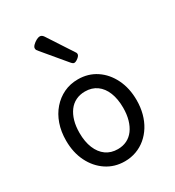

<svg xmlns="http://www.w3.org/2000/svg" viewBox="-202 -956 994 1092"><g transform="rotate(-30 294.5 -410.0)"><path d="M295 19Q228 19 175.5 -16Q123 -51 93 -111.5Q63 -172 63 -250Q63 -309 80 -358Q97 -407 128.5 -443Q160 -479 202 -499Q244 -519 295 -519Q362 -519 414 -484.5Q466 -450 496 -389Q526 -328 526 -250Q526 -203 515 -162Q504 -121 483.5 -88Q463 -55 434.5 -31Q406 -7 370.5 6Q335 19 295 19ZM295 -61Q328 -61 354.5 -74Q381 -87 399.5 -112Q418 -137 428 -172Q438 -207 438 -250Q438 -308 421 -350.5Q404 -393 372 -416Q340 -439 295 -439Q262 -439 235 -426Q208 -413 189.5 -388Q171 -363 161 -328.5Q151 -294 151 -250Q151 -192 168.5 -149.5Q186 -107 218 -84Q250 -61 295 -61ZM325 -610Q321 -610 316.5 -613Q312 -616 306 -623L183 -770Q176 -778 173.5 -782.5Q171 -787 171 -794Q171 -803 181.5 -813.5Q192 -824 205.5 -831.5Q219 -839 229 -839Q243 -839 253 -824L360 -660Q365 -653 365.5 -650Q366 -647 366 -644Q366 -634 351 -622Q336 -610 325 -610Z"/></g></svg>

Font: Playwrite ES Deco
Style: Regular
Weight: 400
Designer: Veronika Burian, José Scaglione
Foundry: TypeTogether
Version: Version 1.002